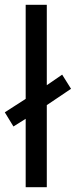

<svg xmlns="http://www.w3.org/2000/svg" viewBox="-29 -780 316 800"><path d="M78 0V-285L27 -253L-9 -312L78 -368V-760H166V-425L230 -469L267 -410L166 -342V0Z"/></svg>

Font: Noto Sans Canadian Aboriginal
Style: Regular
Weight: 400
Designer: Monotype Design Team, Typotheque's Kevin King
Foundry: Monotype Imaging Inc.
Version: Version 2.002